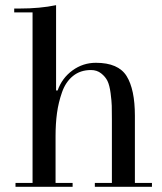

<svg xmlns="http://www.w3.org/2000/svg" viewBox="-20 -723 628 743"><path d="M261 -15V0H40V-15H106V-675H35V-690H56Q135 -690 197 -703V-373H203Q220 -421 260.5 -450.5Q301 -480 351 -480Q438 -480 470 -428.5Q502 -377 502 -275V-15H568V0H347V-15H413V-261Q413 -295 412.5 -313.5Q412 -332 408 -362.5Q404 -393 396 -409.5Q388 -426 371.5 -439Q355 -452 332 -452Q291 -452 262.5 -429Q234 -406 220 -366Q206 -326 200.5 -285Q195 -244 195 -196V-15Z"/></svg>

Font: Elsie Swash Caps
Style: Regular
Weight: 400
Designer: Alejandro Inler
Foundry: Alejandro Inler
Version: 1.001